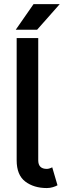

<svg xmlns="http://www.w3.org/2000/svg" viewBox="-20 -909 312 939"><path d="M235.4 -90.8 261.2 -2.9Q252.9 2 238.8 6.3Q224.6 10.7 209 10.7Q145.5 10.7 103.5 -21.2Q61.5 -53.2 61.5 -125V-722.7H167V-125Q167 -83 209 -83Q214.8 -83 222.7 -85.4Q230.5 -87.9 235.4 -90.8ZM161.6 -763.7H57.1L144 -888.7H272Z"/></svg>

Font: Giphurs Medium
Style: Regular
Weight: 500
Version: Version 0.920; ttfautohint (v1.8.4.7-5d5b)